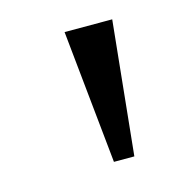

<svg xmlns="http://www.w3.org/2000/svg" viewBox="-56 -781 379 387"><g transform="rotate(-15 133.5 -588.0)"><path d="M180.4 -448.9H137.8L109.4 -727.3H208.8Z"/></g></svg>

Font: Linik Sans
Style: Regular
Weight: 400
Designer: Rasmus Andersson (font), Marc Monis (original base), Kil Hyung-jin (Pretendard portions), Cristiano Sobral (main changes
Foundry: rsms
Version: Version 3.018;May 31, 2022;FontCreator 14.0.0.2814 64-bit; t